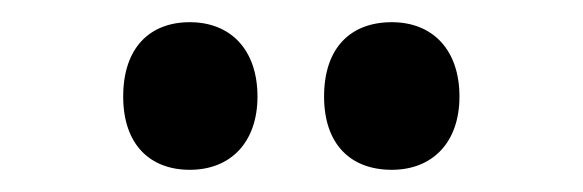

<svg xmlns="http://www.w3.org/2000/svg" viewBox="-20 -768 525 173"><path d="M91 -681C91 -638 115 -615 151 -615C188 -615 212 -640 212 -681C212 -723 188 -748 151 -748C115 -748 91 -725 91 -681ZM272 -681C272 -639 295 -615 333 -615C370 -615 394 -640 394 -681C394 -723 370 -748 333 -748C296 -748 272 -725 272 -681Z"/></svg>

Font: Noto Sans Devanagari ExtraCondensed
Style: Bold
Weight: 700
Width: 2
Designer: Jelle Bosma - Monotype Design Team
Foundry: Monotype Imaging Inc.
Version: Version 2.004